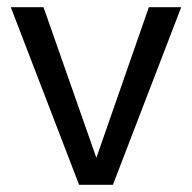

<svg xmlns="http://www.w3.org/2000/svg" viewBox="-20 -514 534 534"><path d="M394 -494H484L294 0H200L10 -494H101L248 -75Z"/></svg>

Font: Blinker
Style: Regular
Weight: 400
Designer: Juergen Huber
Foundry: supertype
Version: Version 1.017;hotconv 1.0.117;makeotfexe 2.5.65602